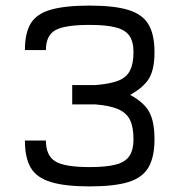

<svg xmlns="http://www.w3.org/2000/svg" viewBox="-20 -652 640 686"><path d="M300 14Q213 14 162 -1.5Q111 -17 90 -52.5Q69 -88 69 -150H144Q144 -96 177.5 -75.5Q211 -55 300 -55Q360 -55 394 -64Q428 -73 442.5 -95Q457 -117 457 -154Q457 -198 444.5 -223.5Q432 -249 402 -262Q372 -275 320 -279H238V-348H320Q372 -352 402 -363.5Q432 -375 444.5 -400Q457 -425 457 -465Q457 -503 442.5 -524Q428 -545 394 -554Q360 -563 300 -563Q211 -563 177.5 -544Q144 -525 144 -473H69Q69 -534 90 -568.5Q111 -603 162 -617.5Q213 -632 300 -632Q388 -632 438.5 -616.5Q489 -601 510.5 -565Q532 -529 532 -465Q532 -406 513.5 -373.5Q495 -341 445 -313Q495 -286 513.5 -251.5Q532 -217 532 -154Q532 -91 510.5 -54Q489 -17 438.5 -1.5Q388 14 300 14Z"/></svg>

Font: Victor Mono
Style: Regular
Weight: 400
Monospace: yes
Designer: Rune Bjørnerås
Version: Version 1.561;gftools[0.9.30]